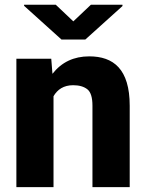

<svg xmlns="http://www.w3.org/2000/svg" viewBox="-20 -770 602 790"><path d="M280.8 -419.4C306.2 -419.4 325.7 -413.6 339.8 -402.3C353.5 -391.1 360.4 -368.7 360.4 -335.4V0H513.7V-335C513.7 -486.3 446.3 -538.1 347.2 -538.1C283.7 -538.1 233.4 -514.2 195.8 -466.3L190.9 -528.3H47.4V0H200.2V-374C216.3 -401.9 242.2 -419.4 280.8 -419.4ZM79.1 -750.5V-746.1L232.9 -607.4H331.1L483.9 -745.1V-750.5H354L281.7 -682.1L209.5 -750.5Z"/></svg>

Font: Vazirmatn ExtraBold
Style: Regular
Weight: 800
Designer: Saber Rastikerdar
Foundry: Saber Rastikerdar
Version: Version 33.003